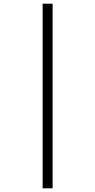

<svg xmlns="http://www.w3.org/2000/svg" viewBox="-20 -780 517 1040"><path d="M211 240V-760H265V240Z"/></svg>

Font: Noto Serif Georgian Condensed
Style: Regular
Weight: 400
Width: 3
Designer: Monotype Design Team, Akaki Razmadze
Foundry: Google LLC
Version: Version 2.003; ttfautohint (v1.8.4.7-5d5b)